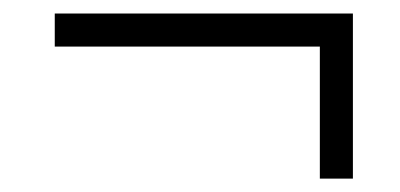

<svg xmlns="http://www.w3.org/2000/svg" viewBox="-20 -397 591 284"><path d="M502 -132.8H453.1V-328.1H61V-377H502Z"/></svg>

Font: Open Sans Hebrew Light
Style: Italic
Weight: 300
Italic angle: -12°
Foundry: Ascender Corporation, Yanek Iontef
Version: Version 2.001;PS 002.001;hotconv 1.0.70;makeotf.lib2.5.58329